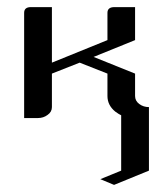

<svg xmlns="http://www.w3.org/2000/svg" viewBox="-20 -332 467 540"><path d="M47.9 0V-295.9Q47.9 -312 66.9 -312H126V-155.8L282.2 -219.2V-295.9Q282.2 -312 301.8 -312H359.9V-219.2L243.2 -171.9L359.9 -125V-62Q359.9 -48.3 371.6 -39.6Q383.3 -30.8 398.9 -30.8V147.9L300.8 188L262.2 171.9L320.8 147.9V-7.8Q314.9 -10.3 304.2 -18.1Q282.2 -36.1 282.2 -62V-125L204.1 -155.8L126 -125V-30.8Q126 -17.1 113.8 -8.8Q102.1 0 86.9 0Z"/></svg>

Font: Hhenum
Style: Regular
Weight: 400
Designer: T. Christopher White
Version: Version 1.0